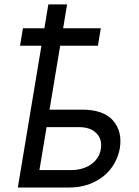

<svg xmlns="http://www.w3.org/2000/svg" viewBox="-20 -838 622 858"><path d="M59.7 0 165.1 -633.5H69.6L82.4 -711.6H178.3L196 -818.2H279.8L262.1 -711.6H430.4L417.6 -633.5H248.9L201.3 -348H346.6Q442.8 -348 485.1 -299.4Q527.3 -250.7 515.6 -176.1Q509.2 -139.6 490.9 -107.4Q472.7 -75.3 443.5 -51.5Q414.4 -27.7 375.4 -13.8Q336.3 0 288.4 0ZM156.2 -78.1H301.1Q323.2 -78.1 344.6 -84Q366.1 -89.8 384.1 -101.6Q402 -113.3 414.4 -130.9Q426.8 -148.4 430.4 -171.9Q437.9 -215.6 410.5 -242.9Q383.5 -269.9 333.8 -269.9H188.2Z"/></svg>

Font: Inter P
Style: Italic
Weight: 400
Italic angle: -9.40001°
Designer: Rasmus Andersson
Foundry: rsms
Version: Version 3.018;git-588b23468